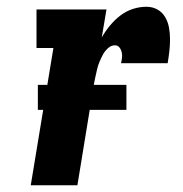

<svg xmlns="http://www.w3.org/2000/svg" viewBox="-20 -548 540 568"><path d="M71 0 138 -406H88V-520H295L281 -437Q291 -455 305 -472Q319 -489 336 -502Q353 -515 373 -521.5Q393 -528 413 -528Q431 -528 445.5 -520Q460 -512 468.5 -497.5Q477 -483 480 -466Q483 -449 483 -431.5Q483 -414 481 -396.5Q479 -379 476 -361H338Q340 -369 341 -377.5Q342 -386 340 -394Q338 -402 333 -408Q328 -414 320 -414Q309 -414 299.5 -405.5Q290 -397 284.5 -386.5Q279 -376 274.5 -365.5Q270 -355 267.5 -344Q265 -333 262.5 -322Q260 -311 258 -300L209 0ZM354 -223H92V-297H354Z"/></svg>

Font: Iosevka Curly Slab Heavy
Style: Italic
Weight: 900
Italic angle: -9°
Monospace: yes
Designer: Belleve Invis
Foundry: Belleve Invis
Version: Version 22.1.2; ttfautohint (v1.8.4)